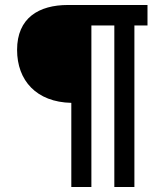

<svg xmlns="http://www.w3.org/2000/svg" viewBox="-20 -750 660 770"><path d="M266 0H346.5V-648H438.5V0H519V-648H571.5V-730H252.5C135.5 -730 48.5 -678 48.5 -550C48.5 -427 126 -340.5 266 -337.5Z"/></svg>

Font: Monaspace Krypton
Style: Regular
Weight: 400
Designer: Riley Cran & the Lettermatic Team
Foundry: Lettermatic
Version: Version 1.200 (Monaspace Krypton)